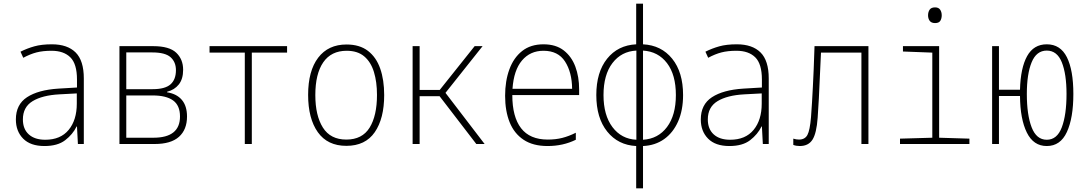

<svg xmlns="http://www.w3.org/2000/svg" viewBox="-20 -780 5870 1040"><path d="M221 11Q145 11 105.5 -29Q66 -69 66 -133Q66 -214 126.5 -253.5Q187 -293 296 -300L397 -306V-349Q397 -434 361 -469.5Q325 -505 259 -505Q212 -505 177.5 -496Q143 -487 106 -467L91 -500Q127 -518 166 -529Q205 -540 261 -540Q345 -540 389.5 -496Q434 -452 434 -355V0H402L397 -95H395Q374 -52 333 -20.5Q292 11 221 11ZM225 -23Q308 -23 352 -76.5Q396 -130 396 -219V-274L302 -269Q209 -264 156.5 -232Q104 -200 104 -133Q104 -81 136 -52Q168 -23 225 -23Z M627 0V-530H810Q897 -530 934.5 -494.5Q972 -459 972 -402Q972 -352 948.5 -322.5Q925 -293 885 -283V-280Q937 -272 965 -239Q993 -206 993 -149Q993 -78 949.5 -39Q906 0 818 0ZM664 -297H807Q874 -297 903.5 -323Q933 -349 933 -400Q933 -444 904 -470Q875 -496 805 -496H664ZM664 -34H811Q955 -34 955 -149Q955 -209 917.5 -236Q880 -263 807 -263H664Z M1306 0V-495H1115V-530H1535V-495H1344V0Z M1856 10Q1754 10 1701.5 -64Q1649 -138 1649 -266Q1649 -396 1703.5 -467.5Q1758 -539 1857 -539Q1928 -539 1973 -504.5Q2018 -470 2039.5 -408.5Q2061 -347 2061 -265Q2061 -138 2010 -64Q1959 10 1856 10ZM1856 -24Q1942 -24 1982 -88.5Q2022 -153 2022 -266Q2022 -336 2005.5 -390Q1989 -444 1953 -474.5Q1917 -505 1858 -505Q1774 -505 1731 -442.5Q1688 -380 1688 -265Q1688 -154 1729 -89Q1770 -24 1856 -24Z M2215 0V-530H2253V-293H2362L2551 -530H2594L2393 -277L2605 0H2560L2361 -259H2253V0Z M2946 11Q2867 11 2816 -23Q2765 -57 2740.5 -118Q2716 -179 2716 -261Q2716 -341 2739 -404Q2762 -467 2808 -503.5Q2854 -540 2924 -540Q2991 -540 3033.5 -507Q3076 -474 3096.5 -419Q3117 -364 3117 -296V-265H2755Q2755 -147 2802.5 -85.5Q2850 -24 2947 -24Q2990 -24 3025.5 -33Q3061 -42 3099 -61V-23Q3030 11 2946 11ZM2756 -299H3079Q3078 -389 3040.5 -447Q3003 -505 2924 -505Q2852 -505 2807.5 -452.5Q2763 -400 2756 -299Z M3426 240V11Q3328 6 3269 -67.5Q3210 -141 3210 -265Q3210 -389 3268.5 -462Q3327 -535 3426 -540V-760H3463V-540Q3562 -535 3621 -462Q3680 -389 3680 -265Q3680 -183 3653 -122Q3626 -61 3577.5 -26.5Q3529 8 3463 11V240ZM3249 -265Q3249 -156 3297.5 -91.5Q3346 -27 3427 -23V-506Q3346 -502 3297.5 -438.5Q3249 -375 3249 -265ZM3641 -265Q3641 -375 3593 -438Q3545 -501 3463 -506V-23Q3545 -28 3593 -92Q3641 -156 3641 -265Z M3931 11Q3855 11 3815.5 -29Q3776 -69 3776 -133Q3776 -214 3836.5 -253.5Q3897 -293 4006 -300L4107 -306V-349Q4107 -434 4071 -469.5Q4035 -505 3969 -505Q3922 -505 3887.5 -496Q3853 -487 3816 -467L3801 -500Q3837 -518 3876 -529Q3915 -540 3971 -540Q4055 -540 4099.5 -496Q4144 -452 4144 -355V0H4112L4107 -95H4105Q4084 -52 4043 -20.5Q4002 11 3931 11ZM3935 -23Q4018 -23 4062 -76.5Q4106 -130 4106 -219V-274L4012 -269Q3919 -264 3866.5 -232Q3814 -200 3814 -133Q3814 -81 3846 -52Q3878 -23 3935 -23Z M4312 11Q4293 11 4277 5V-29Q4293 -24 4308 -24Q4340 -24 4353.5 -49Q4367 -74 4373 -146Q4376 -188 4378.5 -227Q4381 -266 4383 -309Q4385 -352 4387.5 -405Q4390 -458 4392 -530H4684V0H4646V-495H4427Q4423 -414 4420.5 -355.5Q4418 -297 4415.5 -247.5Q4413 -198 4409 -142Q4403 -58 4381 -23.5Q4359 11 4312 11Z M5045 -655Q5025 -655 5016 -667Q5007 -679 5007 -697Q5007 -715 5015.5 -727.5Q5024 -740 5045 -740Q5064 -740 5072.5 -727.5Q5081 -715 5081 -697Q5081 -680 5073.5 -667.5Q5066 -655 5045 -655ZM4855 0V-29L5030 -34V-495L4871 -501V-530H5067V-34L5231 -29V0Z M5354 0V-530H5391V-294H5505Q5508 -412 5543.5 -476Q5579 -540 5650 -540Q5724 -540 5759 -470Q5794 -400 5794 -271Q5794 -141 5759 -65Q5724 11 5650 11Q5578 11 5542 -62Q5506 -135 5505 -260H5391V0ZM5650 -23Q5706 -23 5731.5 -90.5Q5757 -158 5757 -271Q5757 -379 5731.5 -442.5Q5706 -506 5650 -506Q5594 -506 5568 -442.5Q5542 -379 5542 -271Q5542 -158 5568 -90.5Q5594 -23 5650 -23Z"/></svg>

Font: Noto Sans Mono Condensed ExtraLight
Style: Regular
Weight: 200
Width: 3
Designer: Monotype Design Team
Foundry: Monotype Imaging Inc.
Version: Version 2.014; ttfautohint (v1.8.4.7-5d5b)